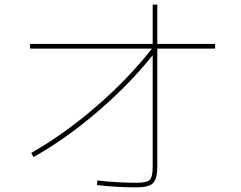

<svg xmlns="http://www.w3.org/2000/svg" viewBox="-20 -810 1040 830"><path d="M910 -620V-600H660V-90Q660 -37 641.5 -18.5Q623 0 570 0Q484 0 399 -10L401 -30Q484 -20 570 -20Q615 -20 627.5 -32.5Q640 -45 640 -90V-571Q537 -443 401 -326.5Q265 -210 125 -131L115 -149Q259 -231 397 -350.5Q535 -470 637 -600H110V-620H640V-790H660V-620Z"/></svg>

Font: M PLUS 1p Thin
Style: Regular
Weight: 250
Version: Version 1.062